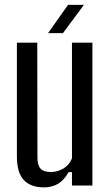

<svg xmlns="http://www.w3.org/2000/svg" viewBox="-20 -779 463 806"><path d="M164.9 7.6Q109.3 7.6 80.1 -23.1Q50.9 -53.8 50.9 -122.8V-600H136.4L137.2 -115.8Q137.2 -84.6 150.4 -70.8Q163.6 -56.9 193.3 -56.9Q222.5 -56.9 247 -72Q271.4 -87.1 282.1 -114.2V-600H367.9V0H282.1V-56.3H267.7Q249.5 -22.9 223.9 -7.6Q198.2 7.6 164.9 7.6ZM181.8 -640 265.7 -758.7H332.4L244.3 -640Z"/></svg>

Font: Big Shoulders Text SC Thin
Style: Regular
Weight: 100
Designer: Patric King
Foundry: XO Type Co
Version: Version 2.002